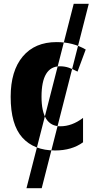

<svg xmlns="http://www.w3.org/2000/svg" viewBox="-20 -780 506 1008"><path d="M446 -760 199 208H119L367 -760ZM269 10Q357 10 416 -33V-161Q358 -117 297 -117Q198 -117 198 -272Q198 -432 295 -432Q320 -432 341.5 -424.5Q363 -417 387 -404L430 -520Q363 -559 277 -559Q163 -559 99.5 -483.5Q36 -408 36 -272Q36 -126 97 -58Q158 10 269 10Z"/></svg>

Font: Noto Sans Display SemiCondensed Extra
Style: Regular
Weight: 800
Width: 4
Designer: Monotype Design Team
Foundry: Monotype Imaging Inc.
Version: Version 1.900